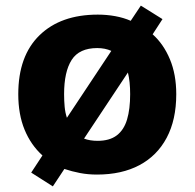

<svg xmlns="http://www.w3.org/2000/svg" viewBox="-20 -611 692 683"><path d="M607 -276Q607 -185 573 -121Q539 -57 476 -23.5Q413 10 325 10Q293 10 264.5 4.5Q236 -1 209 -10L168 52L91 3L131 -58Q90 -95 67.5 -149.5Q45 -204 45 -276Q45 -412 120.5 -485.5Q196 -559 328 -559Q360 -559 390 -553.5Q420 -548 445 -537L481 -591L558 -543L523 -489Q562 -454 584.5 -400Q607 -346 607 -276ZM208 -276Q208 -252 210 -231Q212 -210 218 -192L376 -430Q365 -435 352.5 -437.5Q340 -440 326 -440Q262 -440 235 -398Q208 -356 208 -276ZM443 -276Q443 -298 441 -317.5Q439 -337 435 -353L279 -118Q289 -114 301.5 -112Q314 -110 327 -110Q370 -110 395.5 -129.5Q421 -149 432 -186Q443 -223 443 -276Z"/></svg>

Font: Noto Sans Khmer ExtraBold
Style: Regular
Weight: 800
Version: Version 2.003